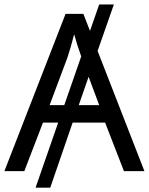

<svg xmlns="http://www.w3.org/2000/svg" viewBox="-20 -780 679 875"><path d="M432.1 -759.8 390.1 -639.2 359.9 -716.8H278.8L0 0H90.8L175.8 -221.2H245.1L142.1 75.2H209L311 -221.2H459L544.9 0H638.2L424.8 -547.9L499 -759.8ZM206.1 -300.8 287.1 -517.1C297.9 -549.3 308.1 -585 317.9 -624C326.2 -593.3 336.9 -559.6 350.1 -522.9L272.9 -300.8ZM432.1 -300.8H338.9L383.8 -430.2Z"/></svg>

Font: Noto Reveo Sans
Style: Regular
Weight: 400
Designer: Monotype Design team
Foundry: Monotype Imaging Inc.
Version: Version 1.04